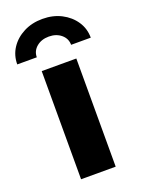

<svg xmlns="http://www.w3.org/2000/svg" viewBox="-188 -818 647 883"><g transform="rotate(-20 136.0 -377.0)"><path d="M50.8 0V-529.3H220.2V0ZM135.3 -753.9Q187 -753.9 227.5 -732.9Q268.1 -711.9 291.7 -676.5Q315.4 -641.1 315.4 -596.7H219.2Q219.2 -627.4 195.3 -647.5Q171.4 -667.5 135.3 -667.5Q99.1 -667.5 75.2 -647.5Q51.3 -627.4 51.3 -596.7H-44.4Q-44.4 -641.1 -21 -676.5Q2.4 -711.9 43.2 -732.9Q84 -753.9 135.3 -753.9Z"/></g></svg>

Font: Inter 24pt ExtraBold
Style: Regular
Weight: 800
Designer: Rasmus Andersson
Foundry: rsms
Version: Version 4.001;git-66647c0bb